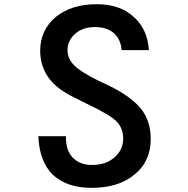

<svg xmlns="http://www.w3.org/2000/svg" viewBox="-20 -906 905 926"><path d="M566.4 -664.1H698.2Q691.4 -767.6 623 -826.2Q557.6 -885.7 446.3 -885.7Q324.2 -885.7 249 -824.2Q173.8 -760.7 173.8 -661.1Q173.8 -587.9 214.8 -530.3Q255.9 -474.6 340.8 -434.6L401.4 -404.3Q514.6 -350.6 544.9 -317.4Q574.2 -285.2 574.2 -238.3Q574.2 -182.6 531.2 -146.5Q491.2 -110.4 422.9 -110.4Q365.2 -110.4 331.1 -145.5Q297.9 -179.7 297.9 -244.1V-249H165Q169.9 -127 234.4 -63.5Q302.7 0 420.9 0Q552.7 0 628.9 -64.5Q707 -127 707 -236.3Q707 -319.3 662.1 -378.9Q614.3 -439.5 504.9 -493.2L455.1 -516.6Q368.2 -559.6 337.9 -590.8Q305.7 -623 305.7 -664.1Q305.7 -710.9 342.8 -743.2Q378.9 -775.4 437.5 -775.4Q496.1 -775.4 529.3 -746.1Q563.5 -714.8 566.4 -664.1Z"/></svg>

Font: OCR-B
Style: Regular
Weight: 400
Version: 1.1